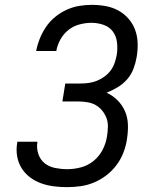

<svg xmlns="http://www.w3.org/2000/svg" viewBox="-20 -763 640 791"><path d="M256 8Q228 8 201 4.5Q174 1 149 -8Q124 -17 103 -33Q82 -49 68.5 -71Q55 -93 50.5 -120Q46 -147 51 -175V-179H134V-177Q130 -152 138 -128.5Q146 -105 164 -90.5Q182 -76 207 -71Q232 -66 257 -66Q285 -66 313.5 -73.5Q342 -81 365.5 -100Q389 -119 403 -146.5Q417 -174 421 -202Q424 -221 424.5 -240.5Q425 -260 418.5 -277Q412 -294 400.5 -308Q389 -322 373.5 -330.5Q358 -339 339 -342Q320 -345 301 -345H237L249 -419H313Q330 -419 347 -421.5Q364 -424 380 -430.5Q396 -437 411 -448Q426 -459 436.5 -473.5Q447 -488 452.5 -504.5Q458 -521 461 -537Q465 -563 462 -588.5Q459 -614 445 -633Q431 -652 407 -660.5Q383 -669 357 -669Q333 -669 308 -662.5Q283 -656 262.5 -640Q242 -624 229 -600.5Q216 -577 212 -553H129Q134 -579 144 -604Q154 -629 169.5 -652Q185 -675 207 -693Q229 -711 254 -722.5Q279 -734 305.5 -738.5Q332 -743 358 -743Q387 -743 415 -738Q443 -733 467 -720Q491 -707 509 -686.5Q527 -666 536.5 -640.5Q546 -615 547 -586Q548 -557 543 -528Q539 -504 530 -480Q521 -456 504 -436.5Q487 -417 464.5 -403.5Q442 -390 419 -381Q444 -370 464 -350Q484 -330 495 -304.5Q506 -279 507 -249.5Q508 -220 503 -190V-189Q499 -162 488.5 -134.5Q478 -107 460 -83Q442 -59 418.5 -41Q395 -23 368 -11.5Q341 0 312.5 4Q284 8 256 8Z"/></svg>

Font: Iosevka Aile
Style: Italic
Weight: 400
Italic angle: -9°
Designer: Belleve Invis
Foundry: Belleve Invis
Version: Version 28.0.1; ttfautohint (v1.8.4)